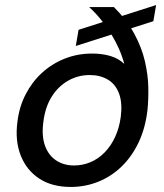

<svg xmlns="http://www.w3.org/2000/svg" viewBox="-20 -728 650 760"><path d="M260 12Q186 12 135.5 -21Q85 -54 62 -112.5Q39 -171 49 -246Q56 -305 81.5 -354.5Q107 -404 146.5 -440Q186 -476 236.5 -496Q287 -516 345 -516Q384 -516 416.5 -506.5Q449 -497 472 -475Q464 -505 451 -534.5Q438 -564 420.5 -592.5Q403 -621 381.5 -648Q360 -675 333 -700H431Q482 -649 511.5 -594.5Q541 -540 553.5 -486Q566 -432 567 -383.5Q568 -335 564 -295Q556 -222 529 -165Q502 -108 461 -68.5Q420 -29 368.5 -8.5Q317 12 260 12ZM273 -73Q307 -73 338 -86Q369 -99 394 -124.5Q419 -150 435.5 -185.5Q452 -221 458 -265Q465 -320 451.5 -357Q438 -394 407.5 -412.5Q377 -431 335 -431Q289 -431 249.5 -408.5Q210 -386 184.5 -345Q159 -304 152 -248Q144 -192 157.5 -153Q171 -114 201.5 -93.5Q232 -73 273 -73ZM280 -546 291 -610 598 -708 587 -644Z"/></svg>

Font: DM Sans 11pt Medium
Style: Italic
Weight: 500
Italic angle: -10°
Version: Version 4.004;gftools[0.9.30]